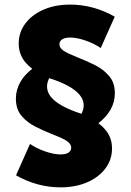

<svg xmlns="http://www.w3.org/2000/svg" viewBox="-20 -767 566 831"><path d="M49.3 -8.3 109.9 -144Q138.2 -124.5 175.8 -111.6Q213.4 -98.6 242.2 -98.6Q264.2 -98.6 276.1 -106.2Q288.1 -113.8 288.1 -127.4Q288.1 -140.6 276.9 -150.6Q265.6 -160.6 246.8 -169.2Q228 -177.7 205.1 -186.5Q170.4 -200.2 134.3 -218.3Q98.1 -236.3 73.5 -265.1Q48.8 -293.9 48.8 -339.8Q48.8 -377.9 67.4 -410.9Q85.9 -443.8 119.6 -469.2Q102.5 -481.9 89.4 -497.8Q76.2 -513.7 68.6 -533.7Q61 -553.7 61 -578.6Q61 -627.4 89.8 -665.5Q118.7 -703.6 168.7 -725.3Q218.8 -747.1 283.2 -747.1Q384.8 -747.1 476.6 -694.8L416 -559.1Q387.7 -578.6 350.1 -591.6Q312.5 -604.5 283.7 -604.5Q261.7 -604.5 249.5 -596.9Q237.3 -589.4 237.3 -575.7Q237.3 -562.5 248.8 -552.5Q260.3 -542.5 279.3 -534.2Q298.3 -525.9 320.8 -516.6Q355.5 -502.9 391.6 -484.9Q427.7 -466.8 452.4 -438Q477.1 -409.2 477.1 -363.3Q477.1 -325.2 458.3 -292.2Q439.5 -259.3 405.8 -233.9Q422.9 -221.2 436.3 -205.3Q449.7 -189.5 457.3 -169.4Q464.8 -149.4 464.8 -124.5Q464.8 -75.7 436 -37.6Q407.2 0.5 356.9 22.2Q306.6 43.9 242.2 43.9Q141.1 43.9 49.3 -8.3ZM332.5 -274.4Q336.9 -283.2 339.6 -292.5Q342.3 -301.8 342.3 -311Q342.3 -334.5 325.7 -355.2Q309.1 -376 275.9 -394.5Q242.7 -413.1 192.9 -428.7Q188.5 -419.9 186 -410.6Q183.6 -401.4 183.6 -392.1Q183.6 -368.7 200.2 -347.9Q216.8 -327.1 250 -308.8Q283.2 -290.5 332.5 -274.4Z"/></svg>

Font: Kumbh Sans Black
Style: Regular
Weight: 900
Version: Version 1.005